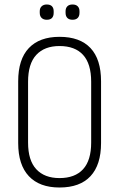

<svg xmlns="http://www.w3.org/2000/svg" viewBox="-20 -827 531 855"><path d="M245 8Q156 8 108.5 -42.5Q61 -93 61 -190V-465Q61 -563 108.5 -613Q156 -663 245 -663Q336 -663 383 -613Q430 -563 430 -465V-190Q430 -93 383 -42.5Q336 8 245 8ZM245 -34Q314 -34 350 -73.5Q386 -113 386 -192V-463Q386 -543 350 -582.5Q314 -622 245 -622Q178 -622 141.5 -582.5Q105 -543 105 -463V-192Q105 -113 141.5 -73.5Q178 -34 245 -34ZM188 -739Q174 -739 165.5 -747Q157 -755 157 -770V-777Q157 -791 165.5 -799Q174 -807 188 -807Q204 -807 211.5 -799Q219 -791 219 -777V-770Q219 -755 211.5 -747Q204 -739 188 -739ZM303 -739Q288 -739 280 -747Q272 -755 272 -770V-777Q272 -791 280 -799Q288 -807 303 -807Q318 -807 326 -799Q334 -791 334 -777V-770Q334 -755 326 -747Q318 -739 303 -739Z"/></svg>

Font: Sofia Sans Condensed Light
Style: Regular
Weight: 300
Designer: Botio Nikoltchev, Ani Petrova
Foundry: lettersoup
Version: Version 4.101